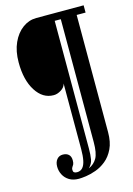

<svg xmlns="http://www.w3.org/2000/svg" viewBox="-125 -764 664 958"><g transform="rotate(-15 207.0 -285.0)"><path d="M160.5 130Q131 130 111 117.8Q91 105.5 80.8 85.8Q70.5 66 70.5 43.5Q70.5 20.5 82 6.5Q93.5 -7.5 112.5 -7.5Q132 -7.5 143 2.8Q154 13 154 33Q154 47 150.5 53.8Q147 60.5 143.2 65.5Q139.5 70.5 139.5 79Q139.5 88 144.5 92Q149.5 96 160 96Q177.5 96 188.5 83.8Q199.5 71.5 204.2 48Q209 24.5 209 -10V-349Q205 -330 185.5 -317.8Q166 -305.5 147.5 -305.5H146.5Q90.5 -305.5 55 -361.5Q19.5 -417.5 19.5 -508Q19.5 -566.5 39 -609.5Q58.5 -652.5 91 -676.2Q123.5 -700 162 -700H406.5V-662.5H360.5V-57.5Q360.5 -6 344 28.2Q327.5 62.5 302.2 83Q277 103.5 249 113.5Q221 123.5 197.2 126.8Q173.5 130 160.5 130ZM221 92.5Q249 80.5 263.8 54.8Q278.5 29 278.5 -27.5V-662.5H247V-3.5Q247 30 243 52.5Q239 75 221 92.5Z"/></g></svg>

Font: Imbue Thin 10pt
Style: Bold
Weight: 700
Version: Version 1.102